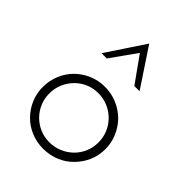

<svg xmlns="http://www.w3.org/2000/svg" viewBox="-196 -755 857 857"><g transform="rotate(45 232.5 -326.5)"><path d="M372 -50Q346 -23 309.5 -8Q273 7 232 7Q191 7 155 -8Q119 -23 92.5 -50Q66 -77 51 -112Q36 -147 36 -188Q36 -228 51 -264Q66 -300 92.5 -326.5Q119 -353 155 -368.5Q191 -384 232 -384Q273 -384 309.5 -368.5Q346 -353 372.5 -326.5Q399 -300 414.5 -264Q430 -228 430 -188Q430 -147 414.5 -112Q399 -77 372 -50ZM122 -78Q143 -57 171 -45Q199 -33 231 -33Q263 -33 291.5 -45Q320 -57 341.5 -78Q363 -99 375 -127Q387 -155 387 -188Q387 -220 375 -248Q363 -276 341.5 -297.5Q320 -319 291.5 -331Q263 -343 231 -343Q199 -343 171 -331Q143 -319 122 -297.5Q101 -276 89 -248Q77 -220 77 -188Q77 -155 89 -127Q101 -99 122 -78ZM148 -479H115Q145 -524 175 -569.5Q205 -615 235 -660Q265 -615 295 -569.5Q325 -524 355 -479H322Q300 -509 278.5 -540Q257 -571 235 -601Q213 -571 191.5 -540Q170 -509 148 -479Z"/></g></svg>

Font: Josefin Slab
Style: Regular
Weight: 400
Designer: Santiago Orozco
Foundry: Typemade
Version: Version 2.000